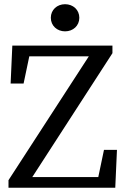

<svg xmlns="http://www.w3.org/2000/svg" viewBox="-20 -884 591 904"><path d="M20 0H522.7L530.7 -178.5H469.6L436.7 -21.4L472.7 -50.4H101.8L115.9 -25.4L509.4 -633.6V-669.3H38L30 -490.8H91.1L124 -647.8L88 -618.8H428.5L414.5 -643.9L20 -35.6V0ZM286.4 -736.4C324 -736.4 353.5 -762.8 353.5 -800.3C353.5 -837.8 324 -864.2 286.4 -864.2C248.8 -864.2 219.3 -837.8 219.3 -800.3C219.3 -762.8 248.8 -736.4 286.4 -736.4Z"/></svg>

Font: Source Serif Variable
Style: Regular
Weight: 389
Designer: Frank Grießhammer
Foundry: Adobe Systems Incorporated
Version: Version 3.001;hotconv 1.0.111;makeotfexe 2.5.65597